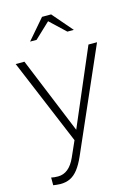

<svg xmlns="http://www.w3.org/2000/svg" viewBox="-135 -777 749 1060"><g transform="rotate(-15 239.5 -247.0)"><path d="M75 212Q64 212 53 210.5Q42 209 34 208V164Q50 168 73 168Q136 168 172 88L212 -2L7 -492H57L236 -55L423 -492H472L216 92Q197 135 176.5 161.5Q156 188 131.5 200Q107 212 75 212ZM329 -591 241 -674 153 -591H116L215 -706H267L366 -591Z"/></g></svg>

Font: Red Hat Display
Style: Regular
Weight: 300
Designer: Pentagram, MCKL
Foundry: Pentagram, MCKL
Version: Version 1.023